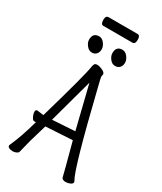

<svg xmlns="http://www.w3.org/2000/svg" viewBox="-245 -1083 991 1176"><g transform="rotate(30 250.0 -495.0)"><path d="M339 -759Q317 -759 301.5 -779.5Q286 -800 286 -820Q286 -868 330 -868Q351 -868 367 -847.5Q383 -827 383 -806Q383 -786 371.5 -772.5Q360 -759 339 -759ZM175 -759Q153 -759 137 -779.5Q121 -800 121 -820Q121 -868 166 -868Q186 -868 202 -847.5Q218 -827 218 -806Q218 -786 206.5 -772.5Q195 -759 175 -759ZM360 -936H155Q136 -936 136 -968Q136 -998 156 -998H361Q380 -998 380 -967Q380 -936 360 -936ZM432 8Q412 8 404 -4Q396 -39 343 -236L155 -225Q145 -188 118 -99L96 -11Q93 -3 81 2Q69 7 56 7Q43 7 32 2Q21 -3 21 -12Q21 -16 24 -22Q59 -99 92 -219Q87 -218 81 -218Q72 -218 66 -227.5Q60 -237 56 -248.5Q52 -260 52 -270Q52 -285 65 -285Q90 -281 110 -279Q210 -625 217 -682Q220 -698 224.5 -704.5Q229 -711 243 -711Q259 -711 278 -702Q297 -693 301 -683Q302 -682 302 -679Q302 -675 300.5 -669.5Q299 -664 299 -659Q299 -654 315 -590Q437 -89 476 -25Q479 -21 479 -17Q479 -6 463.5 1Q448 8 432 8ZM170 -281 329 -291Q304 -390 270 -531L255 -592Z"/></g></svg>

Font: Moon Stars Kai HW
Style: Regular
Weight: 400
Designer: GuiWonder
Version: Version 1.101